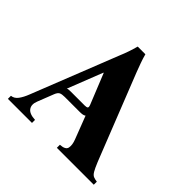

<svg xmlns="http://www.w3.org/2000/svg" viewBox="-172 -857 1026 1026"><g transform="rotate(45 341.5 -344.0)"><path d="M597 -100Q611 -66 620.5 -50Q630 -34 641 -29.5Q652 -25 668 -23V0H389V-23Q429 -25 433.5 -47Q438 -69 426 -100L376 -230Q370 -225 360.5 -223.5Q351 -222 340 -222H227Q206 -222 195 -217Q184 -212 176 -192L140 -100Q127 -67 142 -46Q157 -25 201 -23V0H19V-23Q41 -25 56.5 -45.5Q72 -66 85 -100L277 -586Q288 -612 296.5 -637Q305 -662 312 -688H370Q377 -662 386 -637Q395 -612 405 -586ZM335 -265Q349 -265 353.5 -269.5Q358 -274 352 -289L283 -460H281L203 -261Q208 -264 215 -264.5Q222 -265 231 -265Z"/></g></svg>

Font: Bona Nova SC
Style: Bold
Weight: 700
Designer: Mateusz Machalski
Foundry: Capitalics
Version: Version 4.001; ttfautohint (v1.8.4.7-5d5b)